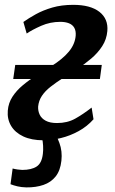

<svg xmlns="http://www.w3.org/2000/svg" viewBox="-20 -584 488 813"><path d="M91.5 209.5Q70.5 209 53.8 205Q37 201 24.5 196L33.5 129.5Q42.5 132 55 133.8Q67.5 135.5 74 135.5Q113 135.5 135 121.2Q157 107 161.5 67.5Q163.5 52 162.5 33.5Q161.5 15 158 0V-41H201Q218.5 -13.5 231.5 21.2Q244.5 56 240 96.5Q235.5 138 215.8 163Q196 188 164 199Q132 210 91.5 209.5ZM163.5 10Q113.5 10 78.8 -6.2Q44 -22.5 27 -51Q10 -79.5 13 -115.5Q15.5 -148 32.8 -174.5Q50 -201 76.8 -223.2Q103.5 -245.5 134.8 -265Q166 -284.5 196 -303Q245 -333.5 271.2 -365Q297.5 -396.5 300.5 -433Q302 -453.5 294.5 -466.5Q287 -479.5 271.8 -485.5Q256.5 -491.5 235.5 -491.5Q192.5 -491.5 154.5 -474.8Q116.5 -458 93 -442L79 -491Q101.5 -507 131.8 -523.8Q162 -540.5 201.2 -552Q240.5 -563.5 290 -563.5Q363 -563.5 401 -533.8Q439 -504 434.5 -452.5Q431.5 -417.5 413 -388.8Q394.5 -360 366.2 -336Q338 -312 306.2 -291.5Q274.5 -271 245 -252.5Q217 -234.5 194 -216.5Q171 -198.5 157.5 -178.2Q144 -158 141.5 -133Q140.5 -114.5 148 -98.5Q155.5 -82.5 173.5 -72.8Q191.5 -63 221.5 -63Q265 -63 298.2 -81.5Q331.5 -100 368 -128.5L376 -79Q349 -48.5 313 -28.8Q277 -9 238.2 0.5Q199.5 10 163.5 10ZM36 -249.5 44.5 -309H411L403 -249.5Z"/></svg>

Font: Merriweather 28pt SemiBold
Style: Italic
Weight: 600
Italic angle: -7.8°
Version: Version 2.101